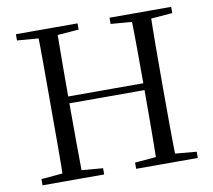

<svg xmlns="http://www.w3.org/2000/svg" viewBox="-80 -820 1013 911"><g transform="rotate(-10 426.5 -364.0)"><path d="M53 0V-30L190 -42H210L350 -30V0ZM155 0Q157 -84 157 -168Q157 -252 157 -337V-391Q157 -476 157 -560.5Q157 -645 155 -728H248Q247 -645 246.5 -560.5Q246 -476 246 -391V-367Q246 -260 246.5 -172Q247 -84 248 0ZM202 -361V-394H653V-361ZM504 0V-30L643 -42H664L801 -30V0ZM605 0Q607 -84 607.5 -171.5Q608 -259 608 -367V-391Q608 -476 607.5 -560.5Q607 -645 605 -728H699Q697 -645 696.5 -560.5Q696 -476 696 -391V-337Q696 -252 696.5 -168Q697 -84 699 0ZM53 -698V-728H350V-698L210 -687H190ZM504 -698V-728H801V-698L664 -687H643Z"/></g></svg>

Font: Noto Serif TC
Style: Regular
Weight: 400
Designer: Ryoko NISHIZUKA  (kana & ideographs); Frank Grießhammer (Latin, Greek & Cyrillic); Wenlong ZHANG  (bopomofo); Sandoll Co
Foundry: Adobe
Version: Version 2.003-H1;hotconv 1.1.1;makeotfexe 2.6.0